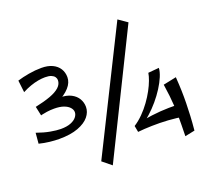

<svg xmlns="http://www.w3.org/2000/svg" viewBox="-143 -1034 1353 1237"><g transform="rotate(-20 533.5 -415.5)"><path d="M104 -439 90.5 -502.2Q152.2 -515.2 195.2 -531Q238.2 -546.8 260.9 -567.8Q283.5 -588.8 283.5 -616Q283.5 -627.2 276.2 -637.8Q269 -648.2 253.1 -654.8Q237.2 -661.2 210.8 -661.2Q188.8 -661.2 163.1 -656.6Q137.5 -652 109.6 -642.2Q81.8 -632.5 52.5 -617L42.8 -699.5Q78.2 -710.5 122.5 -718.2Q166.8 -726 209.5 -726Q253.5 -726 284.4 -711.5Q315.2 -697 331.4 -671.2Q347.5 -645.5 347.5 -612.8Q347.5 -575.8 318.2 -542.9Q289 -510 234.6 -483.5Q180.2 -457 104 -439ZM162.5 -256Q133.5 -256 97.5 -260Q61.5 -264 26.2 -273L32.5 -345.8Q81.5 -328.2 123.6 -320.6Q165.8 -313 194.2 -313Q235.2 -313 262 -323.5Q288.8 -334 302.1 -350.6Q315.5 -367.2 315.5 -384.8Q315.5 -401 302.2 -416.4Q289 -431.8 262.8 -441.5Q236.5 -451.2 196.8 -451.2Q171 -451.2 147.5 -447.8Q124 -444.2 109.2 -440.8L167 -494Q192.8 -501 214.8 -503.5Q236.8 -506 255.8 -506Q302.5 -506 333.4 -490Q364.2 -474 379.4 -448Q394.5 -422 394.5 -392Q394.5 -356.5 369.4 -325.8Q344.2 -295 292.6 -275.5Q241 -256 162.5 -256ZM428 21.5 366.8 -28.2 777.2 -851.8 838 -809.8ZM689.8 -156 646.8 -168.5Q679.8 -189.8 709.1 -219.4Q738.5 -249 762.6 -282.5Q786.8 -316 804.6 -349Q822.5 -382 833.2 -411.1Q844 -440.2 847 -460.5L921.5 -467.2Q920.5 -442 906.6 -408.8Q892.8 -375.5 869.6 -339.1Q846.5 -302.8 816.9 -267.8Q787.2 -232.8 754.9 -203.8Q722.5 -174.8 689.8 -156ZM976.2 -115Q919.8 -125.5 862.1 -129Q804.5 -132.5 751.6 -131.1Q698.8 -129.8 655 -125.2L646.8 -168.5Q716.8 -187 776.9 -194.6Q837 -202.2 892 -203Q947 -203.8 1002.2 -201.2ZM931.5 5Q932.2 -38.8 932.9 -74.1Q933.5 -109.5 933.1 -141Q932.8 -172.5 930.8 -205Q928.8 -237.5 924.8 -273.8Q920.8 -310 914 -354.5L1003.8 -373.2Q1007.5 -321.5 1008.8 -278.1Q1010 -234.8 1009.2 -193.8Q1008.5 -152.8 1006.2 -107.9Q1004 -63 998.8 -9Z"/></g></svg>

Font: Marhey Light
Style: Regular
Weight: 300
Designer: Nur Syamsi & Bustanul Arifin
Foundry: Namelatype
Version: Version 1.000